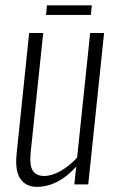

<svg xmlns="http://www.w3.org/2000/svg" viewBox="-20 -704 435 733"><path d="M155.8 -647 159.2 -683.6H330.6L326.7 -647ZM120.6 9.3Q79.1 9.3 57.9 -21.2Q36.6 -51.8 43.5 -117.2L91.3 -578.1H145L97.2 -123Q91.8 -72.8 105.2 -52.5Q118.7 -32.2 148.4 -32.2Q177.7 -32.2 210.9 -51Q244.1 -69.8 274.4 -102.1L324.2 -578.1H377.4L316.9 0H263.7L271 -67.9Q201.2 9.3 120.6 9.3Z"/></svg>

Font: Oswald
Style: Extra-Light
Weight: 200
Designer: Vernon Adams
Foundry: Vernon Adams
Version: 3.0; ttfautohint (v0.94.23-7a4d-dirty) -l 8 -r 50 -G 200 -x 